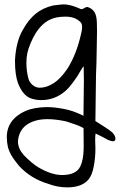

<svg xmlns="http://www.w3.org/2000/svg" viewBox="-20 -500 535 856"><path d="M216.8 -475.6Q254.9 -480.5 263.2 -480.5Q273.9 -480.5 283.2 -478.5Q304.7 -475.6 339.4 -460Q342.3 -459 343.8 -459Q348.1 -459 355.7 -463.9Q363.3 -468.8 368.2 -468.8Q370.1 -468.8 371.1 -468.3Q383.8 -464.8 393.6 -455.3Q403.3 -445.8 406.7 -433.6Q412.1 -418.5 412.1 -386.7V-382.3Q412.1 -369.1 412.6 -362.8Q412.1 -341.8 411.1 -274.9Q410.2 -208 408.2 -171.9Q407.7 -148.4 407.2 -105.5Q406.7 -62.5 406.2 -27.1Q405.8 8.3 405.3 39.6Q407.7 41.5 438.2 60.5Q468.8 79.6 482.4 92.3Q494.6 106.4 494.6 117.7Q494.6 121.1 493.2 125.5Q489.3 129.9 482.4 129.9Q477.5 129.9 460.9 123.5Q439 110.8 406.2 95.2Q404.3 107.4 404.3 123.5Q404.3 135.3 405.3 158.7V166.5Q405.3 203.6 397.9 242.4Q390.6 281.2 374.5 300.3Q344.7 335.4 279.8 335.4Q235.4 335.4 192.9 318.8Q117.7 296.4 64.9 239.7Q61.5 235.4 54.4 226.3Q47.4 217.3 44.4 213.4Q41.5 209.5 36.4 201.7Q31.2 193.8 28.3 188.2Q25.4 182.6 21.7 174.3Q18.1 166 15.6 157.2Q10.3 132.8 10.3 111.8Q10.3 32.2 94.7 -5.9Q131.3 -21 184.6 -22.5H189.9Q219.7 -22.5 256.3 -15.9Q293 -9.3 317.9 1Q326.2 3.9 352.1 16.1Q352.1 -1.5 353 -57.1Q354 -112.8 354 -143.1Q354 -163.6 353 -204.6Q346.2 -197.3 337.2 -181.2Q328.1 -165 325.2 -160.6Q294.9 -116.2 277.3 -99.6Q272.9 -95.2 268.6 -91.8Q222.7 -53.7 163.6 -53.7Q136.2 -53.7 112.3 -63.5Q80.1 -78.6 60.1 -129.4Q46.9 -167 46.9 -225.1V-234.4Q52.2 -319.3 84 -370.6Q107.4 -412.6 138.7 -438.5Q169.9 -464.4 216.8 -475.6ZM203.1 -412.6Q166.5 -395.5 138.2 -350.6Q127.4 -333.5 116.7 -308.1Q106 -282.7 102.1 -264.2Q97.7 -244.1 97.7 -219.7Q97.7 -180.2 107.9 -145.5Q113.3 -131.3 125 -121.3Q136.7 -111.3 150.9 -109.4Q151.9 -109.4 153.8 -109.1Q155.8 -108.9 157.2 -108.9Q187.5 -108.9 218.8 -128.9Q248.5 -147.5 279.3 -191.9Q320.8 -255.9 341.8 -350.6Q346.2 -369.1 346.2 -377.9Q346.2 -386.2 344.2 -392.6Q342.8 -397 339.6 -400.6Q336.4 -404.3 330.8 -408.2Q325.2 -412.1 323.2 -413.6Q303.2 -425.8 272.5 -425.8Q229 -425.8 203.1 -412.6ZM96.7 58.1Q67.4 80.6 61 120.6Q60.1 127.4 60.1 130.9Q60.1 162.1 85.9 191.4Q122.6 229 150.4 245.6Q209 280.3 256.8 280.3Q319.3 280.3 337.9 242.2Q352.1 213.9 353 162.1V144Q353 131.8 352.8 107.7Q352.5 83.5 352.5 71.3Q345.7 67.4 338.1 63.7Q330.6 60.1 321.5 56.9Q312.5 53.7 306.6 51.8Q300.8 49.8 289.6 46.1Q278.3 42.5 273.9 41Q227.5 31.2 191.9 31.2Q132.8 31.2 96.7 58.1Z"/></svg>

Font: Avessa
Style: Medium
Weight: 500
Designer: Arman Khorramak
Foundry: Arman Khorramak
Version: Version 1.000; ttfautohint (v1.8.1)